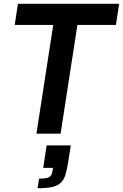

<svg xmlns="http://www.w3.org/2000/svg" viewBox="-20 -708 651 1017"><path d="M58 0ZM173 0 262 -576H58L75 -688H611L594 -576H390L301 0ZM187 238Q206 238 219 236.5Q232 235 240 230.5Q248 226 252 218.5Q256 211 258 198L261 181H209L227 62H355L342 146Q335 190 326.5 218Q318 246 300.5 261.5Q283 277 254.5 283Q226 289 179 289Z"/></svg>

Font: Azeri Sans SemiBold
Style: Italic
Weight: 600
Designer: Hector Gatti & Omnibus-Type (original fonts) / Cristiano Sobral (main changes and remastering)
Foundry: Omnibus-Type
Version: Version 0.07;August 21, 2020;FontCreator 13.0.0.2681 64-bit;